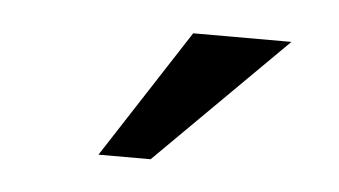

<svg xmlns="http://www.w3.org/2000/svg" viewBox="-27 -776 388 220"><g transform="rotate(5 166.5 -666.0)"><path d="M188 -740H301L152 -592H92Z"/></g></svg>

Font: Ekushey Bangla
Style: Regular
Weight: 400
Designer: Al Mamun Sumon
Foundry: Al Mamun Sumon
Version: Version 1.0